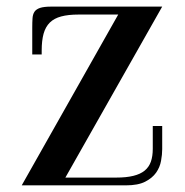

<svg xmlns="http://www.w3.org/2000/svg" viewBox="-20 -558 557 578"><path d="M176.8 -23.4H330.1Q360.4 -23.4 381.3 -28.6Q402.3 -33.7 415.3 -44.2Q428.2 -54.7 434.1 -71Q439.9 -87.4 439.9 -109.9V-178.7H468.3V-108.9Q468.3 -92.8 464.8 -73.7Q461.4 -54.7 450 -38.3Q438.5 -22 417 -11Q395.5 0 358.9 0H45.4L335.9 -514.2H216.3Q185.5 -514.2 164.3 -508.5Q143.1 -502.9 130.1 -490.2Q117.2 -477.5 111.3 -456.8Q105.5 -436 105.5 -405.8V-394H77.1V-474.6Q77.1 -490.7 77.9 -502.7Q78.6 -514.6 83.7 -522.5Q88.9 -530.3 100.6 -534.2Q112.3 -538.1 134.8 -538.1H468.3Z"/></svg>

Font: Unique
Style: Regular
Weight: 400
Designer: Anna Pocius (aka Artmaker)
Foundry: Anna Pocius
Version: Version 1.000 2013 initial release